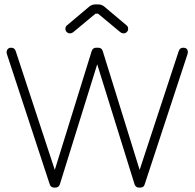

<svg xmlns="http://www.w3.org/2000/svg" viewBox="-20 -849 881 869"><path d="M297 -698Q288 -698 282 -704Q276 -710 276 -719Q276 -729 284 -735L385 -820Q397 -829 411 -829H425Q439 -829 451 -820L552 -735Q560 -729 560 -719Q560 -710 554 -704Q548 -698 539 -698Q532 -698 525 -703L424 -787H412L311 -703Q304 -698 297 -698ZM225 0Q210 0 205 -15L11 -605Q8 -615 13 -624Q18 -633 31 -633Q46 -633 51 -618L228 -80L395 -618Q400 -633 415 -633H425Q440 -633 445 -618L612 -80L789 -618Q794 -633 809 -633Q823 -633 827.5 -624.5Q832 -616 829 -605L635 -15Q631 0 615 0H609Q594 0 589 -15L420 -558L251 -15Q246 0 231 0Z"/></svg>

Font: Jura Light
Style: Regular
Weight: 300
Designer: Daniel Johnson, Alexei Vanyashin
Foundry: Daniel Johnson
Version: Version 5.103